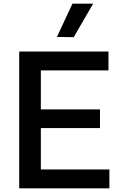

<svg xmlns="http://www.w3.org/2000/svg" viewBox="-20 -1019 675 1039"><path d="M484 -999H372L288 -819L379 -818ZM572 0V-102H201V-326H521V-427H201V-638H567V-740H84V0Z"/></svg>

Font: Be Vietnam Pro Medium
Style: Regular
Weight: 500
Designer: Lam Bao, Tony Le, Vietanh Nguyen
Foundry: Yellow Type Foundry
Version: Version 1.002